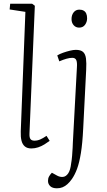

<svg xmlns="http://www.w3.org/2000/svg" viewBox="-20 -787 579 1036"><path d="M117 -723 32 -736 35 -767H153L168 -756L139 -67Q138 -45 144.5 -36.5Q151 -28 166 -28Q182 -28 197 -34.5Q212 -41 231 -54L248 -27Q236 -18 220 -8Q204 2 186 8Q168 14 149 14Q127 14 114 3Q101 -8 96 -28Q91 -48 92 -78ZM429 -95Q425 -13 416.5 39Q408 91 396 123.5Q384 156 368 179Q356 196 343.5 207Q331 218 317.5 223.5Q304 229 287 229Q263 229 251 217.5Q239 206 239 189Q239 175 245 164.5Q251 154 260 145L289 161Q304 169 320 167.5Q336 166 348 148.5Q360 131 364 94Q367 78 369 54.5Q371 31 372 10Q373 -11 373 -15L395 -423Q397 -451 391.5 -463Q386 -475 370 -475Q356 -475 338.5 -470Q321 -465 300 -456L289 -488Q302 -496 320.5 -502.5Q339 -509 357.5 -513.5Q376 -518 389 -518Q416 -518 428.5 -506.5Q441 -495 444 -471Q447 -447 445 -410ZM366 -684Q366 -706 377.5 -720.5Q389 -735 408 -735Q422 -735 431.5 -729.5Q441 -724 445.5 -713.5Q450 -703 450 -688Q450 -669 439 -653.5Q428 -638 407 -638Q389 -638 377.5 -651Q366 -664 366 -684Z"/></svg>

Font: Literata 18pt ExtraLight
Style: Italic
Weight: 250
Italic angle: -2°
Designer: Latin by Veronika Burian and Jose Scaglione. Greek by Irene Vlachou. Cyrillic by Vera Evstafieva
Foundry: TypeTogether
Version: Version 3.103;gftools[0.9.29]